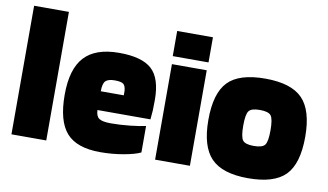

<svg xmlns="http://www.w3.org/2000/svg" viewBox="-70 -816 1669 978"><g transform="rotate(10 764.5 -327.0)"><path d="M214 -665V0H34V-665Z M702 -161V-24Q674 -10 615.5 0.5Q557 11 494 11Q373 11 319.5 -49.5Q266 -110 266 -246Q266 -379 323.5 -441.5Q381 -504 503 -504Q621 -504 672 -457.5Q723 -411 723 -299Q723 -265 722 -244.5Q721 -224 718 -198H444Q445 -166 462 -154.5Q479 -143 523 -143Q571 -143 621.5 -148.5Q672 -154 702 -161ZM505 -362Q471 -362 457.5 -348.5Q444 -335 444 -295H563V-318Q561 -344 549.5 -353Q538 -362 505 -362Z M959 -535H774V-665H959ZM957 0H777V-494H957Z M1510 -247Q1510 -108 1452 -48.5Q1394 11 1259 11Q1126 11 1067.5 -49.5Q1009 -110 1009 -247Q1009 -385 1066.5 -444.5Q1124 -504 1259 -504Q1393 -504 1451.5 -444Q1510 -384 1510 -247ZM1189 -249Q1189 -191 1202 -173.5Q1215 -156 1259 -156Q1304 -156 1317 -173.5Q1330 -191 1330 -249Q1330 -307 1317 -324.5Q1304 -342 1259 -342Q1215 -342 1202 -324.5Q1189 -307 1189 -249Z"/></g></svg>

Font: Blinker ExtraBold
Style: Regular
Weight: 800
Designer: Juergen Huber
Foundry: supertype
Version: Version 1.017;hotconv 1.0.117;makeotfexe 2.5.65602